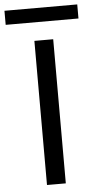

<svg xmlns="http://www.w3.org/2000/svg" viewBox="-112 -889 468 925"><g transform="rotate(-5 122.0 -427.0)"><path d="M77 0H168V-697H77ZM-54 -786H298V-854H-54Z"/></g></svg>

Font: Matrixport Regular
Style: Regular
Weight: 400
Designer: Ninad Kale (Devanagari), Jonny Pinhorn (Latin)
Foundry: Indian Type Foundry
Version: Version 3.200;PS 1.000;hotconv 16.6.54;makeotf.lib2.5.65590